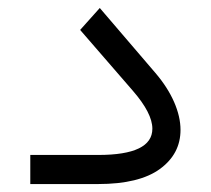

<svg xmlns="http://www.w3.org/2000/svg" viewBox="-20 -463 530 483"><path d="M226.6 0H56.2V-73.2H227.1Q363.3 -73.2 363.3 -139.2Q363.3 -178.2 314 -234.9L181.6 -387.7L231 -442.9L371.1 -279.3Q401.9 -243.2 418 -206.3Q434.1 -169.4 434.1 -136.2Q434.1 -75.7 382.1 -37.8Q330.1 0 226.6 0Z"/></svg>

Font: Shabnam Light FD
Style: Light-FD
Weight: 300
Foundry: DejaVu fonts team - Redesigned by Saber Rastikerdar - Based on Vazir font
Version: Version 5.0.0